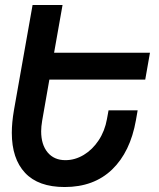

<svg xmlns="http://www.w3.org/2000/svg" viewBox="-20 -745 640 772"><path d="M231.5 -725 197.5 -533H583L564 -425H178.5L149.5 -259.5Q145.5 -235.5 145.5 -217Q145.5 -163.5 171.5 -132.2Q197.5 -101 243 -101Q281.5 -101 316.8 -122.2Q352 -143.5 376.8 -181Q401.5 -218.5 410 -266L416.5 -301.5H533.5L526.5 -261.5Q504 -134 430.8 -63.5Q357.5 7 240 7Q134 7 80.8 -50Q27.5 -107 27.5 -211Q27.5 -252 36 -301.5L111 -725Z"/></svg>

Font: JuliaMono SemiBoldItalic
Style: Regular
Weight: 600
Italic angle: -9°
Monospace: yes
Designer: cormullion
Foundry: corm
Version: Version 0.049; ttfautohint (v1.8.4)